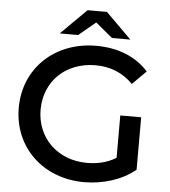

<svg xmlns="http://www.w3.org/2000/svg" viewBox="-59 -945 891 1007"><g transform="rotate(5 386.0 -441.0)"><path d="M580 -356V-133C533 -104 481 -93 427 -93C272 -93 161 -202 161 -350C161 -500 272 -607 428 -607C505 -607 570 -582 626 -526L698 -598C633 -671 537 -709 423 -709C205 -709 46 -558 46 -350C46 -142 205 9 421 9C519 9 619 -21 690 -80V-356ZM412 -831 501 -757H598L463 -891H361L226 -757H323Z"/></g></svg>

Font: Montserrat-Alt1 SemBd
Style: Regular
Weight: 600
Designer: Differentunic
Foundry: Differentunic
Version: Version 7.222